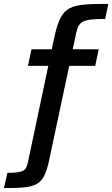

<svg xmlns="http://www.w3.org/2000/svg" viewBox="-81 -762 574 982"><path d="M-43 122 -61 200C107 199 143 195 173 45L273 -425H406L424 -510H291L309 -594C322 -655 345 -665 457 -665L473 -742C275 -742 234 -737 198 -576L184 -510H80L62 -425H166L62 67C53 108 45 122 -43 122Z"/></svg>

Font: Saira UNSAM Medium Italic
Style: Regular
Weight: 500
Italic angle: -12°
Designer: Hector Gatti with collaboration of the Omnibus-Type team
Foundry: Omnibus-Type
Version: Version 0.072;PS 000.072;hotconv 1.0.88;makeotf.lib2.5.64775